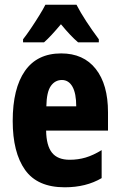

<svg xmlns="http://www.w3.org/2000/svg" viewBox="-20 -786 509 816"><path d="M240 -559Q335 -559 387 -493Q439 -427 439 -309V-231H176Q177 -167 201 -137Q225 -107 276 -107Q312 -107 344 -116.5Q376 -126 412 -148V-29Q346 10 255 10Q139 10 86.5 -64Q34 -138 34 -272Q34 -410 86 -484.5Q138 -559 240 -559ZM243 -446Q214 -446 196 -420.5Q178 -395 177 -334H304Q304 -389 288 -417.5Q272 -446 243 -446ZM305 -766Q322 -733 346.5 -695.5Q371 -658 400 -619V-606H312Q281 -632 239 -683Q218 -658 199.5 -638Q181 -618 167 -606H78V-619Q93 -638 111.5 -665.5Q130 -693 147 -720.5Q164 -748 173 -766Z"/></svg>

Font: Noto Sans ExtraCondensed ExtraBold
Style: Regular
Weight: 800
Width: 2
Designer: Monotype Design Team
Foundry: Monotype Imaging Inc.
Version: Version 2.013; ttfautohint (v1.8.4.7-5d5b)